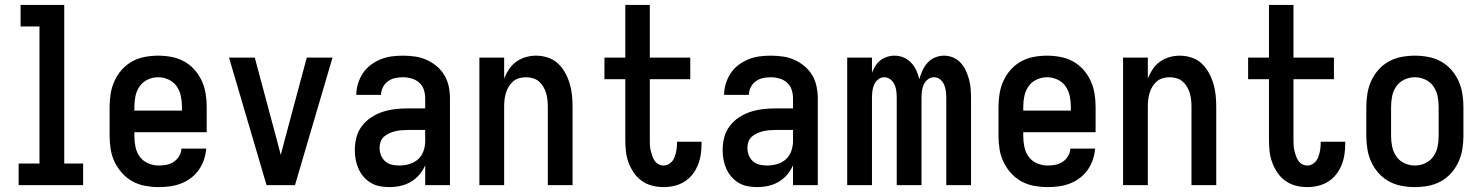

<svg xmlns="http://www.w3.org/2000/svg" viewBox="-20 -755 6040 783"><path d="M56 0V-88H141V-647H64V-735H242V-88H319V0Z M627 8Q600 8 572.5 3Q545 -2 521 -15Q497 -28 478.5 -48.5Q460 -69 448 -93.5Q436 -118 431.5 -145.5Q427 -173 427 -200V-320Q427 -347 431.5 -374Q436 -401 447.5 -426Q459 -451 477.5 -471.5Q496 -492 520 -505Q544 -518 571 -523Q598 -528 625 -528Q652 -528 679 -523Q706 -518 730 -505Q754 -492 772.5 -471.5Q791 -451 802.5 -426Q814 -401 818.5 -374Q823 -347 823 -320V-216H528V-200Q528 -178 532.5 -156Q537 -134 550 -116Q563 -98 584 -89Q605 -80 627 -80Q643 -80 659 -83Q675 -86 688.5 -95Q702 -104 710.5 -118Q719 -132 720 -149H821Q819 -125 811.5 -103Q804 -81 790.5 -62Q777 -43 758.5 -29Q740 -15 718 -6.5Q696 2 673 5Q650 8 627 8ZM722 -304V-320Q722 -342 717.5 -363.5Q713 -385 700.5 -403Q688 -421 667.5 -430.5Q647 -440 625 -440Q603 -440 582.5 -430.5Q562 -421 549.5 -403Q537 -385 532.5 -363.5Q528 -342 528 -320V-304Z M1067 0 914 -520H1019L1112 -173Q1115 -161 1118.5 -148Q1122 -135 1125 -123Q1128 -135 1131.5 -148Q1135 -161 1138 -173L1231 -520H1336L1183 0Z M1568 8Q1549 8 1529.5 4.5Q1510 1 1493 -9Q1476 -19 1463 -34Q1450 -49 1442 -67Q1434 -85 1430.5 -104Q1427 -123 1427 -143Q1427 -169 1433.5 -194.5Q1440 -220 1456 -241Q1472 -262 1494 -276.5Q1516 -291 1541 -299Q1566 -307 1592 -310Q1618 -313 1644 -313H1714V-354Q1714 -372 1708.5 -389Q1703 -406 1689.5 -418Q1676 -430 1658.5 -435Q1641 -440 1624 -440Q1607 -440 1591 -436.5Q1575 -433 1562 -423.5Q1549 -414 1541.5 -399Q1534 -384 1534 -368H1433Q1433 -391 1440 -414Q1447 -437 1460 -456.5Q1473 -476 1491.5 -490Q1510 -504 1532 -513Q1554 -522 1577 -525Q1600 -528 1624 -528Q1648 -528 1672.5 -524.5Q1697 -521 1719.5 -511Q1742 -501 1761 -485Q1780 -469 1792.5 -448Q1805 -427 1810 -402.5Q1815 -378 1815 -354V0H1714V-81Q1705 -60 1690 -42.5Q1675 -25 1655.5 -13.5Q1636 -2 1613.5 3Q1591 8 1568 8ZM1608 -80Q1629 -80 1649.5 -86Q1670 -92 1685 -105.5Q1700 -119 1707 -139Q1714 -159 1714 -180V-225H1644Q1631 -225 1618 -224Q1605 -223 1592.5 -220Q1580 -217 1568.5 -212Q1557 -207 1547 -198.5Q1537 -190 1532.5 -178Q1528 -166 1528 -153Q1528 -137 1533.5 -122.5Q1539 -108 1550.5 -97.5Q1562 -87 1577.5 -83.5Q1593 -80 1608 -80Z M1935 0V-520H2036V-435Q2044 -455 2056 -473Q2068 -491 2085.5 -503.5Q2103 -516 2124 -522Q2145 -528 2166 -528Q2190 -528 2213.5 -520.5Q2237 -513 2254.5 -497Q2272 -481 2284 -459.5Q2296 -438 2303 -415Q2310 -392 2312.5 -368Q2315 -344 2315 -320V0H2214V-320Q2214 -334 2212.5 -348Q2211 -362 2207 -375.5Q2203 -389 2195.5 -401.5Q2188 -414 2177.5 -423Q2167 -432 2153 -436Q2139 -440 2125 -440Q2111 -440 2097 -436Q2083 -432 2072.5 -423Q2062 -414 2054.5 -401.5Q2047 -389 2043 -375.5Q2039 -362 2037.5 -348Q2036 -334 2036 -320V0Z M2686 8Q2662 8 2639 2Q2616 -4 2597 -17.5Q2578 -31 2564.5 -51Q2551 -71 2543 -93Q2535 -115 2532.5 -138.5Q2530 -162 2530 -186V-432H2445V-520H2530V-735H2630V-520H2795V-432H2630V-186Q2630 -175 2630.5 -163.5Q2631 -152 2633.5 -141.5Q2636 -131 2639.5 -120.5Q2643 -110 2649 -100.5Q2655 -91 2665 -85.5Q2675 -80 2686 -80Q2701 -80 2713 -89.5Q2725 -99 2730.5 -113Q2736 -127 2738.5 -142Q2741 -157 2741 -172V-177H2841V-167Q2841 -145 2837.5 -123Q2834 -101 2825.5 -80.5Q2817 -60 2803 -42.5Q2789 -25 2770 -13.5Q2751 -2 2729.5 3Q2708 8 2686 8Z M3068 8Q3049 8 3029.5 4.5Q3010 1 2993 -9Q2976 -19 2963 -34Q2950 -49 2942 -67Q2934 -85 2930.5 -104Q2927 -123 2927 -143Q2927 -169 2933.5 -194.5Q2940 -220 2956 -241Q2972 -262 2994 -276.5Q3016 -291 3041 -299Q3066 -307 3092 -310Q3118 -313 3144 -313H3214V-354Q3214 -372 3208.5 -389Q3203 -406 3189.5 -418Q3176 -430 3158.5 -435Q3141 -440 3124 -440Q3107 -440 3091 -436.5Q3075 -433 3062 -423.5Q3049 -414 3041.5 -399Q3034 -384 3034 -368H2933Q2933 -391 2940 -414Q2947 -437 2960 -456.5Q2973 -476 2991.5 -490Q3010 -504 3032 -513Q3054 -522 3077 -525Q3100 -528 3124 -528Q3148 -528 3172.5 -524.5Q3197 -521 3219.5 -511Q3242 -501 3261 -485Q3280 -469 3292.5 -448Q3305 -427 3310 -402.5Q3315 -378 3315 -354V0H3214V-81Q3205 -60 3190 -42.5Q3175 -25 3155.5 -13.5Q3136 -2 3113.5 3Q3091 8 3068 8ZM3108 -80Q3129 -80 3149.5 -86Q3170 -92 3185 -105.5Q3200 -119 3207 -139Q3214 -159 3214 -180V-225H3144Q3131 -225 3118 -224Q3105 -223 3092.5 -220Q3080 -217 3068.5 -212Q3057 -207 3047 -198.5Q3037 -190 3032.5 -178Q3028 -166 3028 -153Q3028 -137 3033.5 -122.5Q3039 -108 3050.5 -97.5Q3062 -87 3077.5 -83.5Q3093 -80 3108 -80Z M3435 0V-520H3536V-458Q3541 -472 3549.5 -485.5Q3558 -499 3570 -508.5Q3582 -518 3597 -523Q3612 -528 3627 -528H3628Q3647 -528 3665 -520.5Q3683 -513 3696 -499Q3709 -485 3717 -467.5Q3725 -450 3729 -432Q3734 -450 3742 -467.5Q3750 -485 3762.5 -499Q3775 -513 3793 -520.5Q3811 -528 3830 -528Q3849 -528 3867 -520.5Q3885 -513 3898 -498.5Q3911 -484 3919 -466.5Q3927 -449 3932 -430.5Q3937 -412 3938.5 -392.5Q3940 -373 3940 -354V0H3839V-354Q3839 -368 3837.5 -382Q3836 -396 3830.5 -409Q3825 -422 3814 -431Q3803 -440 3789 -440Q3775 -440 3763.5 -431Q3752 -422 3746.5 -409Q3741 -396 3739.5 -382Q3738 -368 3738 -354V0H3637V-354Q3637 -368 3635.5 -382Q3634 -396 3628.5 -409Q3623 -422 3611.5 -431Q3600 -440 3586 -440Q3572 -440 3561 -431Q3550 -422 3544.5 -409Q3539 -396 3537.5 -382Q3536 -368 3536 -354V0Z M4252 8Q4225 8 4197.5 3Q4170 -2 4146 -15Q4122 -28 4103.5 -48.5Q4085 -69 4073 -93.5Q4061 -118 4056.5 -145.5Q4052 -173 4052 -200V-320Q4052 -347 4056.5 -374Q4061 -401 4072.5 -426Q4084 -451 4102.5 -471.5Q4121 -492 4145 -505Q4169 -518 4196 -523Q4223 -528 4250 -528Q4277 -528 4304 -523Q4331 -518 4355 -505Q4379 -492 4397.5 -471.5Q4416 -451 4427.5 -426Q4439 -401 4443.5 -374Q4448 -347 4448 -320V-216H4153V-200Q4153 -178 4157.5 -156Q4162 -134 4175 -116Q4188 -98 4209 -89Q4230 -80 4252 -80Q4268 -80 4284 -83Q4300 -86 4313.5 -95Q4327 -104 4335.5 -118Q4344 -132 4345 -149H4446Q4444 -125 4436.5 -103Q4429 -81 4415.5 -62Q4402 -43 4383.5 -29Q4365 -15 4343 -6.5Q4321 2 4298 5Q4275 8 4252 8ZM4347 -304V-320Q4347 -342 4342.5 -363.5Q4338 -385 4325.5 -403Q4313 -421 4292.5 -430.5Q4272 -440 4250 -440Q4228 -440 4207.5 -430.5Q4187 -421 4174.5 -403Q4162 -385 4157.5 -363.5Q4153 -342 4153 -320V-304Z M4560 0V-520H4661V-435Q4669 -455 4681 -473Q4693 -491 4710.5 -503.5Q4728 -516 4749 -522Q4770 -528 4791 -528Q4815 -528 4838.5 -520.5Q4862 -513 4879.5 -497Q4897 -481 4909 -459.5Q4921 -438 4928 -415Q4935 -392 4937.5 -368Q4940 -344 4940 -320V0H4839V-320Q4839 -334 4837.5 -348Q4836 -362 4832 -375.5Q4828 -389 4820.5 -401.5Q4813 -414 4802.5 -423Q4792 -432 4778 -436Q4764 -440 4750 -440Q4736 -440 4722 -436Q4708 -432 4697.5 -423Q4687 -414 4679.5 -401.5Q4672 -389 4668 -375.5Q4664 -362 4662.5 -348Q4661 -334 4661 -320V0Z M5311 8Q5287 8 5264 2Q5241 -4 5222 -17.5Q5203 -31 5189.5 -51Q5176 -71 5168 -93Q5160 -115 5157.5 -138.5Q5155 -162 5155 -186V-432H5070V-520H5155V-735H5255V-520H5420V-432H5255V-186Q5255 -175 5255.5 -163.5Q5256 -152 5258.5 -141.5Q5261 -131 5264.5 -120.5Q5268 -110 5274 -100.5Q5280 -91 5290 -85.5Q5300 -80 5311 -80Q5326 -80 5338 -89.5Q5350 -99 5355.5 -113Q5361 -127 5363.5 -142Q5366 -157 5366 -172V-177H5466V-167Q5466 -145 5462.5 -123Q5459 -101 5450.5 -80.5Q5442 -60 5428 -42.5Q5414 -25 5395 -13.5Q5376 -2 5354.5 3Q5333 8 5311 8Z M5750 8Q5723 8 5696 3Q5669 -2 5645 -15Q5621 -28 5602.5 -48.5Q5584 -69 5572.5 -94Q5561 -119 5556.5 -146Q5552 -173 5552 -200V-320Q5552 -347 5556.5 -374Q5561 -401 5572.5 -426Q5584 -451 5602.5 -471.5Q5621 -492 5645 -505Q5669 -518 5696 -523Q5723 -528 5750 -528Q5777 -528 5804 -523Q5831 -518 5855 -505Q5879 -492 5897.5 -471.5Q5916 -451 5927.5 -426Q5939 -401 5943.5 -374Q5948 -347 5948 -320V-200Q5948 -173 5943.5 -146Q5939 -119 5927.5 -94Q5916 -69 5897.5 -48.5Q5879 -28 5855 -15Q5831 -2 5804 3Q5777 8 5750 8ZM5750 -80Q5772 -80 5792.5 -89.5Q5813 -99 5825.5 -117Q5838 -135 5842.5 -156.5Q5847 -178 5847 -200V-320Q5847 -342 5842.5 -363.5Q5838 -385 5825.5 -403Q5813 -421 5792.5 -430.5Q5772 -440 5750 -440Q5728 -440 5707.5 -430.5Q5687 -421 5674.5 -403Q5662 -385 5657.5 -363.5Q5653 -342 5653 -320V-200Q5653 -178 5657.5 -156.5Q5662 -135 5674.5 -117Q5687 -99 5707.5 -89.5Q5728 -80 5750 -80Z"/></svg>

Font: Iosevka Custom Semibold
Style: Regular
Weight: 600
Designer: Belleve Invis
Foundry: Belleve Invis
Version: Version 27.0.2; ttfautohint (v1.8.4)